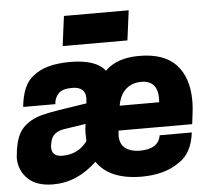

<svg xmlns="http://www.w3.org/2000/svg" viewBox="-57 -815 979 886"><g transform="rotate(-5 433.0 -372.0)"><path d="M0 0ZM565 13Q416 13 357 -74Q266 13 155 13Q77 13 37 -26.5Q-3 -66 -3 -124Q3 -199 24 -236Q54 -289 129 -310Q164 -319 209 -326L339 -346Q340 -351 341 -370Q341 -423 279 -423Q233 -423 215 -402.5Q197 -382 196 -355H47Q57 -457 107 -494Q163 -543 280 -543Q401 -543 442 -488Q496 -543 600 -543Q716 -543 771.5 -483Q827 -423 827 -316Q827 -280 821 -240L817 -208H476L474 -186Q474 -144 500 -125.5Q526 -107 565 -107Q653 -107 663 -170H812Q800 -74 740 -36Q672 13 565 13ZM208 -115Q282 -115 324 -173L323 -208Q323 -229 327 -252L229 -237Q170 -229 162 -179Q162 -177 161 -174Q160 -171 159.5 -167Q159 -163 159 -158Q159 -115 208 -115ZM674 -322 675 -339Q675 -423 600 -423Q559 -423 530 -399Q501 -375 491 -322ZM571 -619ZM553 -619H253L271 -757H571Z"/></g></svg>

Font: Tanohe Sans
Style: Bold Italic
Weight: 700
Designer: Village Type and Design LLC & Cristiano Sobral
Foundry: Cooper Hewitt Smithsonian Design Museum
Version: Version 1.00;September 29, 2021;FontCreator 13.0.0.2655 64-b